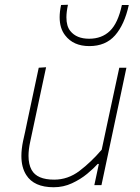

<svg xmlns="http://www.w3.org/2000/svg" viewBox="-20 -779 589 808"><path d="M206 9Q123 9 90.5 -42.5Q70 -74.5 70 -122.5Q70 -151 77 -185Q81.5 -206 86 -225.5Q90 -245 95.5 -271Q108.5 -332.5 119.8 -385.2Q131 -438 143 -494L174 -496Q162 -440 150.5 -386.2Q139 -332.5 126 -271L107 -182Q100 -149.5 100 -123.5Q100 -87.5 113 -64Q135.5 -23 208 -23Q266 -23 314.5 -59.8Q363 -96.5 408 -149L434 -271Q447 -332 458.5 -385Q470 -438 482 -494H512Q500 -438 489 -385Q477.5 -331.5 464.5 -270.5L454 -221Q441 -160 430 -108.2Q419 -56.5 407 0H377L396 -89H391Q374.5 -70.5 346.8 -47.5Q319 -24.5 283 -7.8Q247 9 206 9ZM356 -585Q288.5 -585 254 -630.5Q231 -660 231 -706.5Q231 -730 237 -758L266 -759Q259.5 -729 259.5 -706Q259.5 -668.5 276 -648.5Q302 -616 355 -616Q408.5 -616 442.5 -648.8Q476.5 -681.5 493 -758H522Q504 -675.5 464.2 -630.2Q424.5 -585 356 -585Z"/></svg>

Font: Heraclito Thin
Style: Italic
Weight: 100
Italic angle: -12°
Designer: Kostas Bartsokas (font) & Cristiano Sobral (main changes)
Foundry: Kostas Bartsokas (font) & Cristiano Sobral (main changes)
Version: Version 1.00;July 8, 2020;FontCreator 13.0.0.2655 64-bit